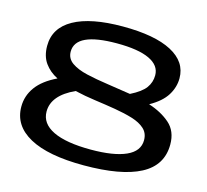

<svg xmlns="http://www.w3.org/2000/svg" viewBox="-104 -829 1033 958"><g transform="rotate(15 413.0 -350.0)"><path d="M797 -202Q797 -94 698 -42Q599 10 406 10Q222 10 126 -42.5Q30 -95 30 -193Q30 -249 63.5 -295Q97 -341 168 -375Q126 -396 101 -431Q76 -466 76 -519Q76 -612 164 -661Q252 -710 417 -710Q582 -710 669 -664Q756 -618 756 -533Q756 -487 730 -445Q704 -403 643 -369Q709 -348 753 -309.5Q797 -271 797 -202ZM197 -522Q197 -486 227 -465Q257 -444 306.5 -432.5Q356 -421 416 -412.5Q476 -404 537 -394Q593 -422 614 -451Q635 -480 635 -516Q635 -567 578 -594Q521 -621 410 -621Q197 -621 197 -522ZM158 -202Q158 -140 225 -107.5Q292 -75 420 -75Q538 -75 601.5 -103.5Q665 -132 665 -189Q665 -225 641 -247Q617 -269 576 -281.5Q535 -294 484 -302.5Q433 -311 378 -318.5Q323 -326 272 -338Q158 -286 158 -202Z"/></g></svg>

Font: Georama Extended Medium
Style: Regular
Weight: 500
Width: 7
Designer: Jean-Baptiste Levee
Foundry: Production Type
Version: Version 1.000